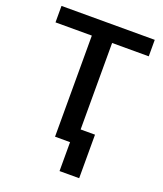

<svg xmlns="http://www.w3.org/2000/svg" viewBox="-159 -814 925 1091"><g transform="rotate(20 303.5 -268.0)"><path d="M585.9 -710.9H22V-611.3H241.7V0H332.5V174.8H451.2V-88.4H364.3V-611.3H585.9Z"/></g></svg>

Font: Roboto Medium
Style: Regular
Weight: 500
Designer: Google
Version: Version 2.137; 2017